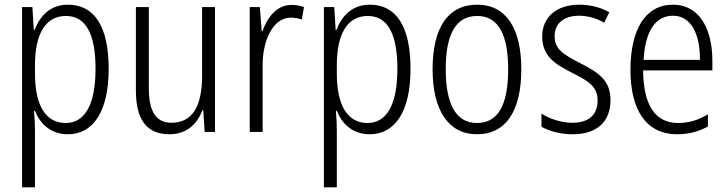

<svg xmlns="http://www.w3.org/2000/svg" viewBox="-20 -562 3102 818"><path d="M270 -542C194 -542 151 -495 127 -434H124L118 -532H74V236H129V-8C129 -36 127 -66 125 -90H129C150 -36 195 10 269 10C376 10 443 -85 443 -269C443 -451 381 -542 270 -542ZM261 -494C347 -494 387 -415 387 -269C387 -110 338 -38 260 -38C175 -38 129 -112 129 -249V-285C129 -416 173 -494 261 -494Z M896 -532H841V-240C841 -104 797 -39 710 -39C647 -39 614 -84 614 -186V-532H559V-176C559 -55 603 10 702 10C776 10 821 -35 842 -92H846L852 0H896Z M1222 -541C1158 -541 1119 -487 1098 -429H1095L1087 -532H1044V0H1099V-282C1098 -391 1144 -487 1219 -487C1236 -487 1253 -483 1266 -479L1275 -532C1259 -538 1240 -541 1222 -541Z M1556 -542C1480 -542 1437 -495 1413 -434H1410L1404 -532H1360V236H1415V-8C1415 -36 1413 -66 1411 -90H1415C1436 -36 1481 10 1555 10C1662 10 1729 -85 1729 -269C1729 -451 1667 -542 1556 -542ZM1547 -494C1633 -494 1673 -415 1673 -269C1673 -110 1624 -38 1546 -38C1461 -38 1415 -112 1415 -249V-285C1415 -416 1459 -494 1547 -494Z M2201 -267C2201 -439 2138 -542 2013 -542C1888 -542 1823 -443 1823 -267C1823 -93 1890 10 2012 10C2138 10 2201 -93 2201 -267ZM1879 -267C1879 -413 1920 -494 2013 -494C2107 -494 2145 -408 2145 -267C2145 -118 2104 -38 2012 -38C1921 -38 1879 -121 1879 -267Z M2581 -136C2581 -223 2525 -255 2450 -294C2378 -331 2343 -353 2343 -408C2343 -463 2383 -495 2447 -495C2485 -495 2525 -483 2554 -465L2576 -510C2540 -530 2496 -542 2448 -542C2349 -542 2290 -487 2290 -407C2290 -322 2344 -289 2421 -250C2491 -215 2526 -191 2526 -134C2526 -75 2491 -39 2419 -39C2370 -39 2321 -56 2287 -78V-22C2317 -5 2363 10 2420 10C2524 10 2581 -44 2581 -136Z M2847 -542C2728 -542 2666 -434 2666 -264C2666 -99 2729 10 2865 10C2916 10 2957 -2 2996 -23V-75C2952 -49 2914 -38 2869 -38C2771 -38 2721 -115 2720 -262H3015V-303C3015 -434 2963 -542 2847 -542ZM2847 -495C2927 -495 2963 -412 2962 -307H2722C2729 -432 2774 -495 2847 -495Z"/></svg>

Font: Noto Sans Thai Cond Light
Style: Regular
Weight: 300
Width: 3
Designer: Monotype Design Team
Foundry: Monotype Imaging Inc.
Version: Version 2.002